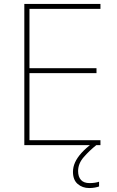

<svg xmlns="http://www.w3.org/2000/svg" viewBox="-20 -734 590 971"><path d="M488 0H103V-714H488V-689H129V-389H468V-364H129V-25H488ZM375 131Q375 160 389.5 176Q404 192 433 192Q447 192 460 190Q473 188 481 185V209Q473 212 460 214.5Q447 217 431 217Q397 217 373 196.5Q349 176 349 135Q349 111 359.5 87.5Q370 64 392 39.5Q414 15 449 -11L467 0Q433 27 404 60Q375 93 375 131Z"/></svg>

Font: Noto Sans Hebrew Thin
Style: Regular
Weight: 250
Designer: Monotype Design Team
Foundry: Monotype Imaging Inc.
Version: Version 2.003